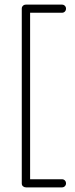

<svg xmlns="http://www.w3.org/2000/svg" viewBox="-20 -788 325 829"><path d="M92 21Q85 21 79.5 16.5Q74 12 74 4V-751Q74 -758 79 -763Q84 -768 92 -768H248Q255 -768 260 -763Q265 -758 265 -751Q265 -743 260 -738Q255 -733 248 -733H110V-14H248Q255 -14 260 -9Q265 -4 265 4Q265 11 260 16Q255 21 248 21Z"/></svg>

Font: AkaAcidDosis
Style: ExtraLight
Weight: 250
Designer: Edgar Tolentino, Pablo Impallari, Igino Marini, Aka-Acid
Foundry: Edgar Tolentino, Pablo Impallari, Igino Marini, Aka-Acid
Version: Version 1.007